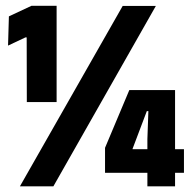

<svg xmlns="http://www.w3.org/2000/svg" viewBox="-20 -660 678 680"><path d="M75 -298.5 74.5 -527.5H70L8.5 -498.5L11.5 -602L91.5 -639.5H180.5V-298.5ZM50.5 0 414.5 -639H532L169 0ZM502 0V-167L505.5 -266.5H500L449.5 -133V-104L405.5 -131.5H631.5V-48H352V-136.5L438 -341H600V0Z"/></svg>

Font: Anek Odia SemiCondensed ExtraBold
Style: Regular
Weight: 800
Width: 4
Designer: Yesha Goshar & Mahesh Sahu (Odia), Yesha Goshar (Latin)
Foundry: Ek Type
Version: Version 1.003